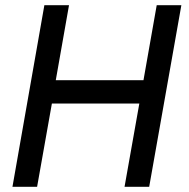

<svg xmlns="http://www.w3.org/2000/svg" viewBox="-20 -720 728 740"><path d="M151 -700H246L195 -411H533L584 -700H679L555 0H460L517 -321H180L123 0H28Z"/></svg>

Font: Cabin
Style: Italic
Weight: 400
Italic angle: -7°
Designer: Pablo Impallari
Foundry: Pablo Impallari. http://www.impallari.com Igino Marini. http://www.ikern.com
Version: Version 2.200